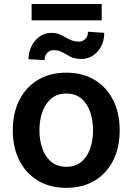

<svg xmlns="http://www.w3.org/2000/svg" viewBox="-20 -908 648 939"><path d="M304 10.7Q224.1 10.7 165.5 -24.5Q106.9 -59.7 74.8 -123Q42.6 -186.4 42.6 -270.6Q42.6 -355.1 74.8 -418.5Q106.9 -481.9 165.5 -517.2Q224.1 -552.6 304 -552.6Q383.9 -552.6 442.6 -517.2Q501.4 -481.9 533.4 -418.5Q565.3 -355.1 565.3 -270.6Q565.3 -186.4 533.4 -123Q501.4 -59.7 442.6 -24.5Q383.9 10.7 304 10.7ZM304.7 -92.3Q348.4 -92.3 377.3 -116.1Q406.2 -139.9 420.6 -180.6Q435 -221.2 435 -271Q435 -321 420.6 -361.7Q406.2 -402.3 377.3 -426.5Q348.4 -450.6 304.7 -450.6Q260.7 -450.6 231.4 -426.5Q202.1 -402.3 187.5 -361.7Q172.9 -321 172.9 -271Q172.9 -221.2 187.5 -180.6Q202.1 -139.9 231.4 -116.1Q260.7 -92.3 304.7 -92.3ZM410.2 -752.8 489.7 -747.5Q490.1 -693.2 457.6 -656.4Q425.1 -619.7 376.8 -619.7Q344.8 -619.7 324.8 -630.5Q304.7 -641.3 286.2 -652Q267.8 -662.6 241.1 -662.6Q223.7 -662.6 210.9 -649.5Q198.2 -636.4 198.2 -614.3L119.3 -618.3Q119.7 -653.1 134.2 -682.4Q148.8 -711.6 174 -729.4Q199.2 -747.2 231.2 -747.2Q257.8 -747.2 278.8 -736.5Q299.7 -725.9 320.3 -715.2Q340.9 -704.5 366.1 -704.5Q384.2 -704.5 397.4 -717.5Q410.5 -730.5 410.2 -752.8ZM477.3 -888.5V-808.6H134.6V-888.5Z"/></svg>

Font: Inter Zeller Semi Bold
Style: Regular
Weight: 600
Designer: Rasmus Andersson; Joe Bland
Foundry: zeller
Version: Version 3.015;git-dec3a8cb1